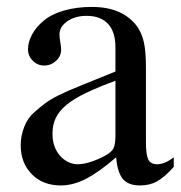

<svg xmlns="http://www.w3.org/2000/svg" viewBox="-20 -536 535 566"><path d="M410.2 -117.2Q410.2 -80.1 417 -65.9Q423.8 -51.8 443.4 -51.8Q465.8 -51.8 492.2 -72.3V-43.9Q463.9 -12.7 442.4 -1Q420.9 10.7 392.6 10.7Q358.4 10.7 342.3 -8.3Q326.2 -27.3 322.3 -72.3Q271.5 -28.3 233.4 -8.8Q195.3 10.7 159.2 10.7Q106.4 10.7 73.7 -22.5Q41 -55.7 41 -108.4Q41 -134.8 51.3 -161.6Q61.5 -188.5 81.1 -205.1Q98.6 -220.7 113.8 -231.9Q128.9 -243.2 153.3 -255.4Q177.7 -267.6 216.8 -283.2Q255.9 -298.8 320.3 -325.2V-396.5Q320.3 -442.4 298.3 -465.8Q276.4 -489.3 235.4 -489.3Q201.2 -489.3 178.2 -473.1Q155.3 -457 155.3 -434.6Q155.3 -425.8 157.7 -412.1Q160.2 -398.4 160.2 -389.6Q160.2 -370.1 145 -356.4Q129.9 -342.8 110.4 -342.8Q90.8 -342.8 76.7 -356.9Q62.5 -371.1 62.5 -390.6Q62.5 -412.1 74.7 -434.6Q86.9 -457 108.4 -474.6Q130.9 -494.1 168.5 -504.9Q206.1 -515.6 250 -515.6Q300.8 -515.6 335.4 -498.5Q370.1 -481.4 388.7 -451.2Q400.4 -431.6 405.3 -405.8Q410.2 -379.9 410.2 -335.9ZM320.3 -297.9Q269.5 -279.3 233.9 -262.2Q198.2 -245.1 176.3 -227.1Q154.3 -209 144.5 -188.5Q134.8 -168 134.8 -143.6V-138.7Q134.8 -121.1 140.6 -105Q146.5 -88.9 156.7 -77.1Q167 -65.4 180.7 -58.6Q194.3 -51.8 209 -51.8Q226.6 -51.8 248.5 -59.1Q270.5 -66.4 290 -77.1Q309.6 -87.9 314.9 -99.6Q320.3 -111.3 320.3 -136.7Z"/></svg>

Font: Jomolhari
Style: Regular
Weight: 400
Designer: Christopher J. Fynn
Foundry: Christopher  J.  Fynn (Karma Drubgy¸ Tenzin).
Version: Version 1.000